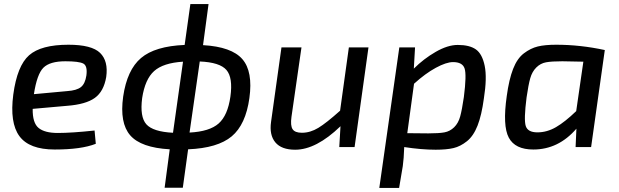

<svg xmlns="http://www.w3.org/2000/svg" viewBox="-20 -720 3030 940"><path d="M443 -81 449 -16Q378 12 248 12Q123 12 75 -53.5Q27 -119 45 -257Q64 -398 122.5 -449.5Q181 -501 315 -501Q429 -501 470 -461Q511 -421 500 -343Q488 -272 444 -240.5Q400 -209 309 -202L140 -187Q139 -118 169 -93.5Q199 -69 263 -69Q331 -69 443 -81ZM146 -259 309 -274Q355 -277 376 -293.5Q397 -310 403 -351Q409 -398 387.5 -409Q366 -420 300 -420Q224 -420 192.5 -388.5Q161 -357 146 -259Z M1001 -700 974 -499Q1114 -491 1166.5 -430.5Q1219 -370 1201 -240Q1183 -110 1114.5 -52.5Q1046 5 901 11L875 199H786L811 11Q670 3 617.5 -57.5Q565 -118 583 -247Q602 -378 670.5 -436Q739 -494 884 -500L912 -700ZM958 -419 908 -71Q1006 -76 1050.5 -115.5Q1095 -155 1108 -247Q1121 -340 1088.5 -377.5Q1056 -415 958 -419ZM827 -70 876 -418Q779 -412 734.5 -372Q690 -332 676 -240Q664 -148 696.5 -111.5Q729 -75 827 -70Z M1784 -488 1716 0H1641L1647 -102Q1528 13 1425 13Q1358 13 1328 -23Q1298 -59 1307 -123L1358 -488H1456L1407 -148Q1401 -105 1412.5 -87.5Q1424 -70 1458 -70Q1499 -70 1538.5 -94Q1578 -118 1645 -178L1688 -488Z M2012 -488 2006 -384Q2054 -432 2113 -466Q2172 -500 2221 -500Q2279 -500 2310 -478Q2341 -456 2353 -397.5Q2365 -339 2349 -238Q2338 -156 2318 -105Q2298 -54 2266 -28.5Q2234 -3 2200 5Q2166 13 2113 13Q2044 13 1959 0Q1957 58 1952 93L1934 200H1837L1935 -488ZM2007 -310 1974 -68Q2020 -67 2077 -67Q2129 -67 2156 -72Q2183 -77 2203.5 -97Q2224 -117 2233 -150Q2242 -183 2251 -245Q2265 -354 2254.5 -385Q2244 -416 2198 -416Q2165 -416 2113.5 -388Q2062 -360 2007 -310Z M2874 0H2798L2802 -90Q2714 12 2591 12Q2502 12 2471 -46Q2440 -104 2461 -250Q2472 -331 2492 -382.5Q2512 -434 2545 -459Q2578 -484 2613 -492.5Q2648 -501 2703 -501Q2821 -501 2941 -475ZM2801 -176 2836 -418Q2744 -420 2733 -420Q2681 -420 2653.5 -415Q2626 -410 2605.5 -389.5Q2585 -369 2576 -337Q2567 -305 2558 -243Q2544 -134 2554 -103Q2564 -72 2611 -72Q2658 -72 2702 -97.5Q2746 -123 2801 -176Z"/></svg>

Font: Exo 2.0 Medium
Style: Italic
Weight: 500
Italic angle: -8°
Designer: Natanael Gama
Version: Version 1.001;PS 001.001;hotconv 1.0.70;makeotf.lib2.5.58329